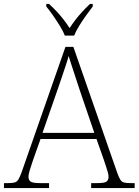

<svg xmlns="http://www.w3.org/2000/svg" viewBox="-23 -951 701 971"><path d="M-3 0V-25H18Q41 -25 52 -28.5Q63 -32 70 -43.5Q77 -55 86 -79L308 -714H348L571 -74Q579 -52 586 -41.5Q593 -31 604 -28Q615 -25 638 -25H658V0H438V-25H470Q506 -25 516 -33Q526 -41 526 -57Q526 -68 521 -84.5Q516 -101 510.5 -117.5Q505 -134 502 -143L465 -248H182L145 -144Q142 -135 136.5 -118.5Q131 -102 126 -85Q121 -68 121 -57Q121 -41 131.5 -33Q142 -25 178 -25H225V0ZM192 -279H454L380 -496Q371 -524 360.5 -555.5Q350 -587 340.5 -616.5Q331 -646 324 -668Q320 -651 310 -621.5Q300 -592 290 -561.5Q280 -531 271 -506ZM305 -771Q296 -794 279.5 -820.5Q263 -847 245 -873Q227 -899 211 -918V-931H225Q249 -909 266.5 -890Q284 -871 299 -851.5Q314 -832 329 -809Q344 -832 359 -851.5Q374 -871 391.5 -890Q409 -909 432 -931H446V-918Q431 -899 412.5 -873Q394 -847 377.5 -820.5Q361 -794 352 -771Z"/></svg>

Font: Noto Serif Thai ExtraLight
Style: Regular
Weight: 250
Version: Version 2.001